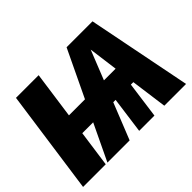

<svg xmlns="http://www.w3.org/2000/svg" viewBox="-137 -953 1210 1210"><g transform="rotate(-45 467.5 -348.0)"><path d="M729 0H923L785 -696H554L404 -382H261L305 -696H103L5 0H207L241 -243H338L222 0H420L517 -243H538L505 0H641L674 -243H696ZM573 -382 651 -578 677 -382Z"/></g></svg>

Font: Fira Sans Heavy
Style: Italic
Weight: 900
Italic angle: -8°
Designer: bBox Type GmbH & Carrois Corporate GbR & Edenspiekermann AG
Foundry: bBox Type GmbH & Carrois Corporate GbR & Edenspiekermann AG
Version: Version 4.301;PS 004.301;hotconv 1.0.88;makeotf.lib2.5.64775